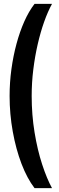

<svg xmlns="http://www.w3.org/2000/svg" viewBox="-20 -813 308 1000"><path d="M160 167Q121 116 92 40Q63 -36 46.5 -127.5Q30 -219 30 -313Q30 -384 39.5 -453Q49 -522 66 -585Q83 -648 106.5 -701Q130 -754 160 -793H251Q229 -753 210 -699.5Q191 -646 176.5 -583Q162 -520 153.5 -451.5Q145 -383 145 -313Q145 -215 160 -123.5Q175 -32 199.5 43Q224 118 251 167Z"/></svg>

Font: Hubot Sans Condensed SemiBold
Style: Regular
Weight: 600
Width: 3
Designer: Deni Anggara
Foundry: GitHub, Inc., Subsidiary of Microsoft Corporation
Version: Version 2.000